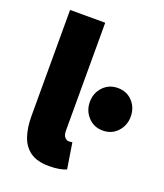

<svg xmlns="http://www.w3.org/2000/svg" viewBox="-132 -784 752 883"><g transform="rotate(20 244.0 -342.0)"><path d="M212 12Q154 12 120.5 -11.5Q87 -35 72.5 -77.5Q58 -120 58 -176V-696H230V-170Q230 -145 239.5 -135.5Q249 -126 258 -126Q263 -126 266.5 -126.5Q270 -127 276 -128L296 -2Q283 4 262 8Q241 12 212 12ZM388 -226Q345 -226 316.5 -256.5Q288 -287 288 -330Q288 -374 316.5 -404Q345 -434 388 -434Q432 -434 460 -404Q488 -374 488 -330Q488 -287 460 -256.5Q432 -226 388 -226Z"/></g></svg>

Font: Source Sans 3 Black
Style: Regular
Weight: 900
Designer: Paul D. Hunt
Foundry: Adobe
Version: Version 3.046;hotconv 1.0.118;makeotfexe 2.5.65603